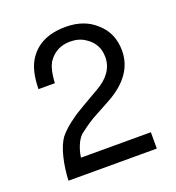

<svg xmlns="http://www.w3.org/2000/svg" viewBox="-100 -609 619 674"><g transform="rotate(-20 209.0 -271.5)"><path d="M373 -77V-16H43Q45 -61 55 -102Q65 -143 82 -167Q103 -193 138 -217Q147 -224 158 -230.5Q169 -237 182 -245L246 -282Q313 -320 313 -380Q313 -430 271 -457Q248 -473 215 -473Q164 -473 135 -433Q134 -431 133 -430Q132 -429 131 -427L130 -424Q118 -403 115 -354H54Q55 -424 80 -462Q122 -527 218 -527Q287 -527 330 -487Q376 -447 376 -381Q376 -289 271 -231L201 -193Q183 -182 169 -172Q155 -162 145 -154Q131 -140 122.5 -118Q114 -96 112 -77Z"/></g></svg>

Font: Ekushey Sumon
Style: Regular
Weight: 400
Designer: Al Mamun Sumon
Foundry: Al Mamun Sumon
Version: Version 1.0